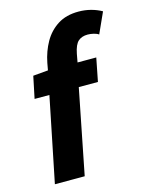

<svg xmlns="http://www.w3.org/2000/svg" viewBox="-109 -782 660 852"><g transform="rotate(-15 220.5 -356.5)"><path d="M36 0 115 -389H47L68 -490L137 -496L143 -529Q153 -580 176.5 -621.5Q200 -663 239 -688Q278 -713 335 -713Q364 -713 391 -706Q418 -699 441 -686L398 -591Q390 -597 375.5 -600.5Q361 -604 348 -604Q321 -604 304.5 -589.5Q288 -575 280 -534L273 -496H359L338 -389H250L173 0Z"/></g></svg>

Font: Source Sans 3
Style: Bold Italic
Weight: 700
Italic angle: -11°
Designer: Paul D. Hunt
Foundry: Adobe
Version: Version 3.052;hotconv 1.1.0;makeotfexe 2.6.0